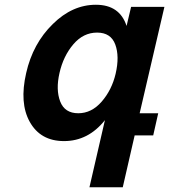

<svg xmlns="http://www.w3.org/2000/svg" viewBox="-20 -569 711 807"><path d="M466 -259Q483 -332 464.5 -382Q446 -432 388 -432Q330 -432 288 -382.5Q246 -333 230 -262Q214 -192 233 -142.5Q252 -93 309 -93Q365 -93 407.5 -142Q450 -191 466 -259ZM249 24Q150 24 105 -57Q61 -136 90 -262Q118 -386 202 -468Q284 -549 383 -549Q483 -549 512 -460L531 -540H671L567 -93H645L624 0H546L496 218H356L421 -64Q351 24 249 24Z"/></svg>

Font: Miedinger
Style: Bold-Italic
Weight: 700
Italic angle: -13°
Version: Version 001.000